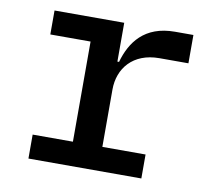

<svg xmlns="http://www.w3.org/2000/svg" viewBox="-63 -587 727 659"><g transform="rotate(10 300.0 -258.0)"><path d="M76 0H469.5V-83.5H318.9V-283.4C318.9 -357.2 367.2 -417.3 458.8 -417.3H560V-516H495.7C389.6 -516 344.5 -451.3 324.6 -380.7H318.9V-516H76V-432.5H216.3V-83.5H76Z"/></g></svg>

Font: Margiela Mono Medium
Style: Regular
Weight: 500
Designer: Mike Abbink, Paul van der Laan, Pieter van Rosmalen
Foundry: Bold Monday
Version: Version 2.003 2021